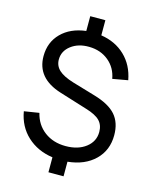

<svg xmlns="http://www.w3.org/2000/svg" viewBox="-133 -907 868 1092"><g transform="rotate(15 301.0 -360.5)"><path d="M567 -201Q567 -112 508 -54.5Q449 3 349 13V99H260V11Q170 -2 110 -57.5Q50 -113 35 -200L123 -214Q139 -147 190.5 -108.5Q242 -70 315 -70Q388 -70 434 -105.5Q480 -141 480 -197Q480 -238 455.5 -263Q431 -288 374 -305L210 -356Q62 -402 62 -532Q62 -614 115.5 -668Q169 -722 260 -733V-820H349V-731Q434 -718 490.5 -664Q547 -610 563 -524L473 -508Q462 -571 415 -610Q368 -649 300 -650Q236 -651 193.5 -618.5Q151 -586 151 -536Q151 -499 178 -474Q205 -449 264 -431L399 -391Q488 -365 527.5 -320Q567 -275 567 -201Z"/></g></svg>

Font: Manrope Medium
Style: Medium
Weight: 500
Designer: Mikhail Sharanda
Foundry: Mikhail Sharanda
Version: Version 4.000;hotconv 1.0.109;makeotfexe 2.5.65596